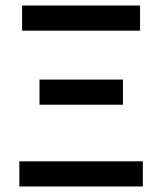

<svg xmlns="http://www.w3.org/2000/svg" viewBox="-20 -675 588 695"><path d="M60 -655V-564H487V-655ZM123 -387V-296H425V-387ZM50 -91V0H497V-91Z"/></svg>

Font: Cambridge Sans Medium
Style: Regular
Weight: 500
Version: Version 2.020;PS 002.020;hotconv 1.0.88;makeotf.lib2.5.64775